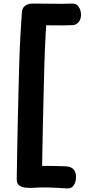

<svg xmlns="http://www.w3.org/2000/svg" viewBox="-20 -890 514 1076"><path d="M102.4 -818.1Q104.2 -847.7 122.3 -858.8Q140.3 -870 161 -870Q194.6 -870 219.9 -858.8Q245.3 -847.7 243.3 -818.1Q239.1 -762.4 235.2 -687.9Q231.3 -613.3 228.7 -527.9Q226.1 -442.4 224.1 -353.2Q222.1 -264 220.1 -178.2Q218.1 -92.3 217 -17.4Q215.9 57.6 214.9 115Q214.1 140.4 187.6 151.2Q161 162 130 162Q108.6 162 90.8 151.2Q73 140.4 73.8 115Q74.8 57.6 75.9 -17.4Q77 -92.3 79 -178.2Q81 -264 83 -353.2Q85 -442.4 87.6 -527.9Q90.2 -613.3 94.2 -687.9Q98.2 -762.4 102.4 -818.1ZM176 -749Q152.1 -749 140.6 -768.4Q129 -787.9 129 -810.1Q129 -833.1 140.6 -851.6Q152.1 -870 176 -870Q223 -870 278.5 -869Q334 -868 386 -870Q408.1 -871 421.1 -851.6Q434 -832.1 434 -808.1Q434 -782.1 420.6 -766.1Q407.1 -750 386 -749Q334 -747 278.5 -748Q223 -749 176 -749ZM149 163.2Q122.2 164.2 107.6 145.2Q93 126.1 93 103.9Q92.6 79.1 107.2 62.9Q121.9 46.8 149 43Q163 41 189.5 40.1Q216 39.2 247 39.7Q278 40.2 305.5 40.7Q333 41.2 349 42Q378.1 43.6 392.1 58.9Q406 74.3 406 103.9Q406 127.1 394.4 147.1Q382.8 167 357 166Q323 164 297.5 162.5Q272 161 249.8 160.6Q227.6 160.2 203.7 160.7Q179.9 161.2 149 163.2Z"/></svg>

Font: Playpen Sans Thai
Style: Regular
Weight: 400
Designer: Sirin Gunkloy, Laura Meseguer, Veronika Burian, José Scaglione
Foundry: TypeTogether
Version: Version 2.000